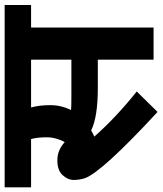

<svg xmlns="http://www.w3.org/2000/svg" viewBox="42 -704 679 802"><g transform="rotate(-90 381.0 -302.5)"><path d="M322.8 -344.7Q335.9 -343.3 382.3 -343.3H533.2V-511.7H333.5Q343.3 -477.5 343.3 -431.6Q343.3 -385.7 322.8 -344.7ZM533.2 -232.9H415.5Q293.5 -232.9 237.8 -260.7Q225.1 -253.4 211.9 -247.6Q290 -158.7 400.4 -70.3L314.9 16.6Q63.5 -215.8 38.1 -287.1Q31.2 -307.6 30.8 -333.5Q31.2 -359.4 51.8 -380.9Q72.3 -402.3 113.8 -401.9Q155.3 -401.9 189 -371.1Q209 -407.7 209 -446.3Q209 -484.9 201.7 -511.7H0V-622.1H761.7V-511.7H667.5V0H533.2Z"/></g></svg>

Font: NotoSans-Bold
Style: Bold
Weight: 700
Designer: Monotype Design team
Foundry: Monotype Imaging Inc.
Version: Version 1.04